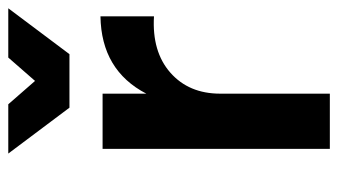

<svg xmlns="http://www.w3.org/2000/svg" viewBox="-192 -604 797 452"><g transform="rotate(-90 206.0 -378.5)"><path d="M304 -613H178L70 -757H186L241 -694L296 -757H412ZM211 -432Q266 -538 393 -540V-414Q310 -419 260.5 -375.5Q211 -332 211 -258V0H81V-535H211Z"/></g></svg>

Font: Montserrat arm Medium
Style: Regular
Weight: 500
Designer: Julieta Ulanovsky
Foundry: Julieta Ulanovsky
Version: Version 6.000;PS 006.000;hotconv 1.0.88;makeotf.lib2.5.64775